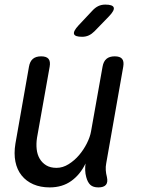

<svg xmlns="http://www.w3.org/2000/svg" viewBox="-20 -805 640 835"><path d="M408 10Q385 10 373 -1Q361 -12 355 -35Q351 -49 350.5 -64.5Q350 -80 352 -94Q329 -46 290 -18Q251 10 196 10Q156 10 125 -3.5Q94 -17 74 -42Q54 -67 47 -102Q40 -137 47 -180L106 -515Q110 -538 123 -549Q136 -560 159 -560Q182 -560 191 -549Q200 -538 196 -515L141 -206Q137 -180 139.5 -156.5Q142 -133 152.5 -115Q163 -97 181 -86Q199 -75 226 -75Q253 -75 278.5 -91Q304 -107 324 -130.5Q344 -154 358 -182Q372 -210 376 -234L426 -515Q430 -538 443 -549Q456 -560 479 -560Q502 -560 511 -549Q520 -538 516 -515L442 -95Q439 -80 440 -65Q441 -50 445 -35Q450 -12 440.5 -1Q431 10 408 10ZM337 -645Q306 -645 302 -657Q298 -669 321 -694L382 -759Q394 -772 407.5 -778.5Q421 -785 438 -785Q470 -785 474.5 -772.5Q479 -760 454 -734L391 -669Q379 -657 366 -651Q353 -645 337 -645Z"/></svg>

Font: Maple Mono Normal NL
Style: Italic
Weight: 400
Italic angle: -10°
Monospace: yes
Designer: subframe7536
Version: Version 7.000